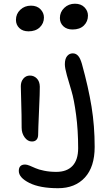

<svg xmlns="http://www.w3.org/2000/svg" viewBox="-20 -742 580 1022"><path d="M366.2 -585Q335.4 -585 317.1 -602.3Q298.8 -619.6 298.8 -646Q298.8 -677.7 322 -700Q345.2 -722.2 378.9 -722.2Q411.1 -722.2 429.7 -703.1Q448.2 -684.1 448.2 -659.2Q448.2 -627.4 426.5 -606.2Q404.8 -585 366.2 -585ZM131.8 -575.2Q101.1 -575.2 83 -592.5Q64.9 -609.9 64.9 -636.2Q64.9 -668 87.9 -689.9Q110.8 -711.9 145 -711.9Q176.8 -711.9 195.3 -692.9Q213.9 -673.8 213.9 -648.9Q213.9 -617.7 191.7 -596.4Q169.4 -575.2 131.8 -575.2ZM289.1 259.8Q192.4 259.8 136.2 231.7Q80.1 203.6 80.1 168Q80.1 133.8 113.8 133.8Q123 133.8 138.2 139.9Q153.3 146 169.2 153.3Q185.1 160.6 214.8 166.7Q244.6 172.9 279.8 172.9Q335.9 172.9 366 140.9Q396 108.9 396 46.9Q396 -48.8 385 -131.1Q374 -213.4 360.6 -257.3Q347.2 -301.3 336.2 -340.6Q325.2 -379.9 325.2 -399.9Q325.2 -428.7 337.2 -443.4Q349.1 -458 367.2 -458Q383.8 -458 395.5 -445.3Q407.2 -432.6 416 -401.9Q450.7 -276.4 467.3 -174.1Q483.9 -71.8 483.9 40Q483.9 146.5 431.6 203.1Q379.4 259.8 289.1 259.8ZM149.9 11.2Q127.4 11.2 111.3 -10.7Q95.2 -32.7 95.2 -62Q95.2 -131.3 93 -195.6Q90.8 -259.8 90.8 -283.2Q90.8 -307.6 104.5 -323.7Q118.2 -339.8 139.2 -339.8Q161.1 -339.8 176.3 -324Q191.4 -308.1 191.9 -280.8Q192.4 -255.9 187.7 -152.1Q183.1 -48.3 183.1 -25.9Q183.1 -8.3 174.6 1.5Q166 11.2 149.9 11.2Z"/></svg>

Font: Shantell Sans Irregular
Style: Regular
Weight: 400
Designer: Stephen Nixon, Anya Danilova, Shantell Martin
Foundry: Arrow Type
Version: Version 1.006;[9816181b4]